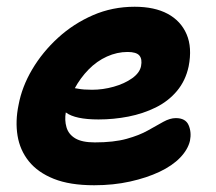

<svg xmlns="http://www.w3.org/2000/svg" viewBox="-20 -539 639 569"><path d="M259 10Q187 10 139.5 -9Q92 -28 65.5 -61Q39 -94 32 -137Q25 -180 35 -228Q45 -282 75.5 -333.5Q106 -385 152 -427Q198 -469 255.5 -494Q313 -519 379 -519Q438 -519 477 -498Q516 -477 533 -437.5Q550 -398 539 -342Q530 -300 504.5 -269.5Q479 -239 441.5 -220.5Q404 -202 360.5 -193.5Q317 -185 272 -185Q203 -185 175.5 -205.5Q148 -226 152 -250Q155 -264 163.5 -271.5Q172 -279 187 -279Q197 -279 212 -276Q227 -273 253 -273Q285 -273 317 -282Q349 -291 371.5 -307Q394 -323 398 -343Q402 -364 393 -374.5Q384 -385 358 -385Q327 -385 297 -371.5Q267 -358 242.5 -333Q218 -308 200.5 -275.5Q183 -243 175 -206Q171 -183 177 -162Q183 -141 203 -129Q223 -117 261 -117Q317 -117 355 -127.5Q393 -138 418.5 -152.5Q444 -167 464 -178Q484 -189 501 -189Q530 -189 539 -168Q548 -147 543 -122Q537 -96 514 -72Q491 -48 453 -30Q415 -12 365.5 -1Q316 10 259 10Z"/></svg>

Font: Shantell Sans
Style: Bold Italic
Weight: 700
Italic angle: -11°
Designer: Stephen Nixon, Anya Danilova, Shantell Martin
Foundry: Arrow Type
Version: Version 1.011;[c5ecc13dd]